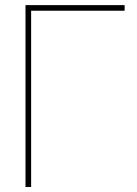

<svg xmlns="http://www.w3.org/2000/svg" viewBox="-20 -748 548 768"><path d="M478.5 -727.5V-705.1H104.5V0H82V-727.5Z"/></svg>

Font: Inter Display Thin
Style: Regular
Weight: 100
Designer: Rasmus Andersson
Foundry: rsms
Version: Version 4.000;git-a52131595